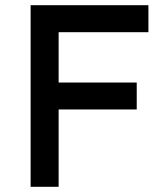

<svg xmlns="http://www.w3.org/2000/svg" viewBox="-20 -720 642 740"><path d="M98 -700H552V-596H198L206 -606V-390L200 -402H507V-298H198L206 -307V0H98Z"/></svg>

Font: Lexend
Style: Regular
Weight: 400
Designer: Thomas Jockin
Foundry: Lexend
Version: Version 1.000